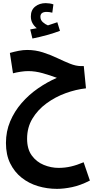

<svg xmlns="http://www.w3.org/2000/svg" viewBox="-20 -818 618 1226"><path d="M344 388Q281 388 222.5 370.5Q164 353 118 316.5Q72 280 45 225Q18 170 18 95Q18 21 45 -43Q72 -107 118 -160Q164 -213 222.5 -253.5Q281 -294 343 -321Q301 -337 253 -350.5Q205 -364 160 -364Q138 -364 112 -360Q86 -356 63 -350L43 -480Q71 -488 99 -493.5Q127 -499 153 -499Q206 -499 254 -483.5Q302 -468 345 -447.5Q388 -427 426.5 -411.5Q465 -396 498 -396H515L529 -254Q465 -247 399 -223Q333 -199 277 -158Q221 -117 187 -60.5Q153 -4 153 68Q153 134 183 175Q213 216 259.5 235Q306 254 354 254Q395 254 433.5 245Q472 236 514 218L554 335Q493 366 440 377Q387 388 344 388ZM187 -572 173 -630Q198 -634 215 -638Q199 -650 188 -669Q177 -688 177 -713Q177 -754 204.5 -776Q232 -798 272 -798Q283 -798 297 -796Q311 -794 321 -790L314 -737Q294 -742 278 -742Q238 -742 238 -711Q238 -690 254 -676Q270 -662 286 -656Q318 -666 346 -676L363 -621Q329 -608 281 -594.5Q233 -581 187 -572Z"/></svg>

Font: Noto Sans Arabic ExtCond
Style: Bold
Weight: 700
Width: 2
Designer: Monotype Design Team, Nadine Chahine, Nizar Qandah and Khaled Hosny
Foundry: Monotype Imaging Inc.
Version: Version 2.012; ttfautohint (v1.8.4.7-5d5b)